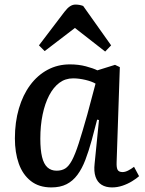

<svg xmlns="http://www.w3.org/2000/svg" viewBox="-20 -804 631 838"><path d="M489 -96Q488 -72 493.5 -62.5Q499 -53 515 -53Q526 -53 539 -59.5Q552 -66 565 -76L587 -35Q576 -25 556.5 -13Q537 -1 514.5 6.5Q492 14 469 14Q442 14 423.5 2.5Q405 -9 397 -32.5Q389 -56 393 -90L412 -280L404 -282L380 -191Q367 -144 352.5 -106Q338 -68 318 -41Q298 -14 270.5 0Q243 14 204 14Q150 14 114.5 -14Q79 -42 62 -90Q45 -138 45 -200Q45 -271 62.5 -330.5Q80 -390 112 -433Q144 -476 188 -499.5Q232 -523 285 -523Q323 -523 355 -514.5Q387 -506 405 -497L482 -521L503 -511ZM227 -59Q249 -59 264.5 -68.5Q280 -78 294 -104Q308 -130 323.5 -178Q339 -226 361 -304L397 -439Q380 -449 352 -455.5Q324 -462 299 -462Q265 -462 239 -442.5Q213 -423 194.5 -387.5Q176 -352 166 -304Q156 -256 156 -199Q156 -150 163.5 -119Q171 -88 187 -73.5Q203 -59 227 -59ZM465 -606 439 -579 307 -682 175 -581 150 -606 261 -752Q274 -769 285.5 -776.5Q297 -784 309 -784Q319 -784 327 -782.5Q335 -781 343 -778Z"/></svg>

Font: Literata 18pt Medium
Style: Italic
Weight: 500
Italic angle: -2°
Designer: Latin by Veronika Burian and Jose Scaglione. Greek by Irene Vlachou. Cyrillic by Vera Evstafieva
Foundry: TypeTogether
Version: Version 3.103;gftools[0.9.29]